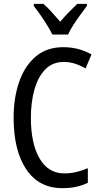

<svg xmlns="http://www.w3.org/2000/svg" viewBox="-20 -971 522 1001"><path d="M312 -648Q254 -648 216 -609Q178 -570 159.5 -504Q141 -438 141 -357Q141 -222 186.5 -144.5Q232 -67 315 -67Q349 -67 379 -74.5Q409 -82 438 -94V-18Q409 -4 377 3Q345 10 305 10Q183 10 117 -88Q51 -186 51 -358Q51 -461 80 -544.5Q109 -628 166.5 -676.5Q224 -725 310 -725Q391 -725 457 -687L426 -614Q401 -629 372.5 -638.5Q344 -648 312 -648ZM433 -951V-940Q418 -920 399 -894Q380 -868 362.5 -841Q345 -814 335 -791H253Q237 -824 209.5 -865.5Q182 -907 156 -940V-951H206Q226 -934 248.5 -909Q271 -884 294 -858Q319 -887 338.5 -907Q358 -927 383 -951Z"/></svg>

Font: Avrile Sans Condensed
Style: Regular
Weight: 400
Width: 3
Designer: Monotype Design Team
Foundry: Monotype Imaging Inc.
Version: Version 2.001;September 10, 2019;FontCreator 11.5.0.2425 64-